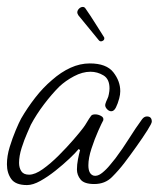

<svg xmlns="http://www.w3.org/2000/svg" viewBox="-22 -530 458 554"><path d="M56 4Q23 4 10.5 -13.5Q-2 -31 -2 -56Q-2 -80 6 -106Q14 -132 23.5 -154.5Q33 -177 39 -188Q57 -219 79.5 -248Q102 -277 128 -299Q154 -322 181.5 -334.5Q209 -347 237 -347Q285 -347 305 -321.5Q325 -296 325 -267Q325 -257 322 -246Q318 -231 312.5 -220Q307 -209 299 -209Q292 -209 286 -216Q280 -223 282 -230Q284 -237 287.5 -244Q291 -251 292 -258Q293 -263 293.5 -267Q294 -271 294 -275Q294 -302 276.5 -312.5Q259 -323 239 -323Q216 -323 191.5 -310Q167 -297 149 -280Q127 -258 105 -229Q83 -200 67 -170Q65 -165 56.5 -146Q48 -127 40.5 -103.5Q33 -80 33 -60Q33 -46 39.5 -36Q46 -26 62 -26Q79 -26 101.5 -42Q124 -58 147.5 -81.5Q171 -105 190 -127Q209 -149 218 -161Q224 -169 229.5 -178.5Q235 -188 241 -196Q244 -200 253 -200Q261 -200 269.5 -195.5Q278 -191 276 -183Q272 -176 261.5 -152.5Q251 -129 242 -101.5Q233 -74 233 -53Q233 -27 249 -23Q260 -21 272.5 -31Q285 -41 295.5 -54Q306 -67 311 -73Q332 -101 350.5 -130.5Q369 -160 388 -186Q394 -194 402 -194Q416 -194 416 -179Q416 -174 403 -153.5Q390 -133 371.5 -107Q353 -81 337 -60Q321 -39 301 -19Q281 1 250 1Q221 1 210.5 -12Q200 -25 200 -41Q200 -55 203 -70.5Q206 -86 209 -97L205 -100Q196 -89 178 -72Q160 -55 138 -37.5Q116 -20 94.5 -8Q73 4 56 4ZM279 -419Q279 -414 273 -411.5Q267 -409 263 -414Q252 -428 236 -447Q220 -466 204 -486Q201 -491 201 -494Q201 -500 206 -505Q211 -510 217 -510Q222 -510 225 -505Q239 -485 253 -462.5Q267 -440 278 -423Q279 -422 279 -419Z"/></svg>

Font: Ms Madi
Style: Regular
Weight: 400
Designer: Robert E. Leuschke
Foundry: Robert E. Leuschke
Version: Version 1.010; ttfautohint (v1.8.3)